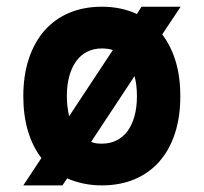

<svg xmlns="http://www.w3.org/2000/svg" viewBox="-20 -543 611 575"><path d="M49.8 12.2 104 -69.8Q77.6 -104 63.7 -150.6Q49.8 -197.3 49.8 -254.9Q49.8 -317.4 66.4 -367.2Q83 -417 113.5 -451.7Q144 -486.3 187.5 -504.6Q231 -522.9 285.2 -522.9Q314.5 -522.9 340.8 -517.3Q367.2 -511.7 390.1 -501L403.8 -522.9H521L465.8 -439.9Q492.2 -405.3 506.1 -359.1Q520 -313 520 -254.9Q520 -192.4 503.7 -142.8Q487.3 -93.3 456.8 -58.8Q426.3 -24.4 382.8 -6.1Q339.4 12.2 285.2 12.2Q255.9 12.2 229.7 6.6Q203.6 1 181.2 -8.8L167 12.2ZM285.2 -112.8Q309.6 -112.8 329.1 -122.6Q348.6 -132.3 362.1 -150.6Q375.5 -168.9 382.8 -195.3Q390.1 -221.7 390.1 -254.9Q390.1 -271.5 388.2 -287.8Q386.2 -304.2 382.8 -314.9L252.9 -118.2Q260.7 -114.7 268.3 -113.8Q275.9 -112.8 285.2 -112.8ZM180.2 -254.9Q180.2 -238.3 182.1 -222.9Q184.1 -207.5 187 -194.8L317.9 -393.1Q312 -395.5 302.7 -396.7Q293.5 -397.9 285.2 -397.9Q260.7 -397.9 241.2 -388.2Q221.7 -378.4 208.3 -359.9Q194.8 -341.3 187.5 -314.9Q180.2 -288.6 180.2 -254.9Z"/></svg>

Font: Overpass
Style: Bold
Weight: 700
Designer: Delve Withrington
Foundry: Delve Fonts
Version: Version 1.001